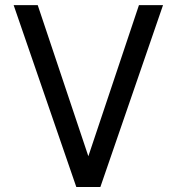

<svg xmlns="http://www.w3.org/2000/svg" viewBox="-20 -743 702 763"><path d="M331.1 -122.1 129.9 -722.7H34.2L283.2 0H378.9L627.9 -722.7H532.2Z"/></svg>

Font: Giphurs
Style: Regular
Weight: 400
Version: Version 2.010